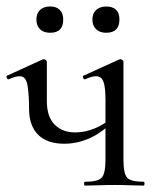

<svg xmlns="http://www.w3.org/2000/svg" viewBox="-35 -580 494 600"><path d="M165.8 -130.8Q112.4 -130.8 84.1 -159Q55.8 -187.2 55.8 -240.8Q55.8 -282.2 51.2 -312Q46.6 -341.8 26.6 -341.8Q20 -341.8 11.5 -339.5Q3 -337.2 -7.4 -332.4Q-11.2 -330.6 -13.7 -336.6Q-16.2 -342.6 -12.6 -343.6L97.6 -394Q100.4 -395 101.8 -395Q104.4 -395 107.9 -392.5Q111.4 -390 111.4 -386.8V-264Q111.4 -215.2 135.7 -190.7Q160 -166.2 200 -166.2Q231 -166.2 261.8 -179Q292.6 -191.8 314.8 -213L319 -201Q279.6 -162.2 241.7 -146.5Q203.8 -130.8 165.8 -130.8ZM230.8 0Q227.8 0 227.8 -6Q227.8 -12 230.8 -12Q271.4 -12 283 -25Q294.6 -38 294.6 -81V-268Q294.6 -307.4 288.3 -324.6Q282 -341.8 265.2 -341.8Q258.6 -341.8 250.2 -339.5Q241.8 -337.2 231.4 -332.4Q227.4 -330.6 224.9 -336.6Q222.4 -342.6 226.2 -343.6L337 -394Q340 -395 341.2 -395Q343.8 -395 347.3 -392.5Q350.8 -390 350.8 -386.8V-81Q350.8 -38 362 -25Q373.2 -12 414.4 -12Q416.6 -12 416.6 -6Q416.6 0 414.4 0Q395 0 371.5 -1Q348 -2 324.2 -2Q298.6 -2 274 -1Q249.4 0 230.8 0ZM121.8 -477.6Q101.6 -477.6 90.2 -488.5Q78.8 -499.4 78.8 -519Q78.8 -538.2 90.2 -549Q101.6 -559.8 121.8 -559.8Q141.2 -559.8 151.9 -549Q162.6 -538.2 162.6 -519Q162.6 -477.6 121.8 -477.6ZM296.6 -477.6Q277.2 -477.6 265.5 -488.5Q253.8 -499.4 253.8 -519Q253.8 -538.2 265.5 -548.9Q277.2 -559.6 296.6 -559.6Q338.2 -559.6 338.2 -519Q338.2 -477.6 296.6 -477.6Z"/></svg>

Font: Cormorant Infant Light
Style: Regular
Weight: 300
Designer: Christian Thalmann (Catharsis Fonts)
Foundry: Catharsis Fonts
Version: Version 4.001